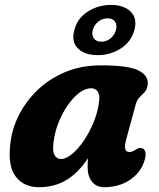

<svg xmlns="http://www.w3.org/2000/svg" viewBox="-20 -748 647 780"><path d="M492.5 -181Q478.5 -130.5 505.5 -130.5Q514.5 -130.5 520.5 -133.8Q526.5 -137 535 -142Q549.5 -151 561 -144Q569.5 -139.5 571.2 -125.8Q573 -112 564.5 -88Q547.5 -42.5 504.5 -15Q461.5 12.5 402 12.5Q372.5 12.5 354.2 -9.2Q336 -31 336 -70Q336 -88.5 337.5 -105Q297.5 -45 249 -16.2Q200.5 12.5 138 12.5Q78 12.5 44.8 -29.5Q11.5 -71.5 21.5 -160Q27 -219.5 55 -276.8Q83 -334 130.8 -380.5Q178.5 -427 244 -454.8Q309.5 -482.5 390.5 -482.5Q501 -482.5 542.5 -461.8Q584 -441 580 -404.5Q577.5 -384.5 567.8 -373.8Q558 -363 547.5 -353Q537 -343 532 -326ZM198 -174Q192 -134 201.5 -118Q211 -102 227.5 -102Q248.5 -102 273.5 -123Q298.5 -144 321.8 -178.5Q345 -213 361.8 -255Q378.5 -297 383 -339.5Q386 -363 376.5 -376.2Q367 -389.5 351 -389.5Q327 -389.5 302.2 -371Q277.5 -352.5 255.8 -321.2Q234 -290 218.5 -251.8Q203 -213.5 198 -174ZM376.5 -524Q325 -524 297 -550.8Q269 -577.5 282 -626Q294.5 -674.5 337 -701.2Q379.5 -728 431 -728Q483.5 -728 511 -700.5Q538.5 -673 526 -626Q513 -578.5 471 -551.2Q429 -524 376.5 -524ZM417 -673.5Q396.5 -673.5 379.5 -660.2Q362.5 -647 357 -626Q351.5 -605.5 361.2 -592Q371 -578.5 392 -578.5Q412.5 -578.5 429 -592Q445.5 -605.5 451 -626Q456.5 -647 447.2 -660.2Q438 -673.5 417 -673.5Z"/></svg>

Font: Fraunces 9pt SuperSoft
Style: Bold Italic
Weight: 700
Italic angle: -16°
Version: Version 1.000;[b76b70a41]